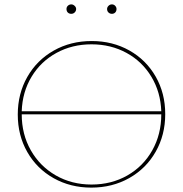

<svg xmlns="http://www.w3.org/2000/svg" viewBox="-20 -850 834 875"><path d="M283 -809Q283 -818 289.5 -824Q296 -830 305 -830Q313 -830 320 -823.5Q327 -817 327 -809Q327 -800 320.5 -793.5Q314 -787 305 -787Q295 -787 289 -793Q283 -799 283 -809ZM468 -809Q468 -817 474.5 -823.5Q481 -830 490 -830Q499 -830 505 -823.5Q511 -817 511 -809Q511 -799 505 -793Q499 -787 490 -787Q481 -787 474.5 -793Q468 -799 468 -809ZM733 -330Q733 -235 689.5 -158.5Q646 -82 569 -38.5Q492 5 396 5Q301 5 224.5 -38Q148 -81 104.5 -157Q61 -233 61 -328Q61 -423 104.5 -499.5Q148 -576 225 -619.5Q302 -663 398 -663Q493 -663 569.5 -620Q646 -577 689.5 -501Q733 -425 733 -330ZM79 -343H715Q712 -430 670 -500Q628 -570 556.5 -609Q485 -648 397 -648Q309 -648 237.5 -609Q166 -570 124 -500.5Q82 -431 79 -343ZM715 -329H79Q79 -238 120.5 -165Q162 -92 234.5 -50.5Q307 -9 397 -9Q488 -9 560.5 -50.5Q633 -92 674 -165Q715 -238 715 -329Z"/></svg>

Font: Ysabeau Infant Thin
Style: Regular
Weight: 200
Designer: Christian Thalmann (Catharsis Fonts)
Version: Version 0.003